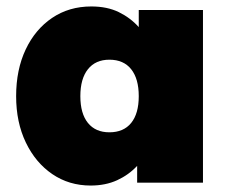

<svg xmlns="http://www.w3.org/2000/svg" viewBox="-20 -566 719 595"><path d="M261 9Q194 9 142 -26.5Q90 -62 60 -124.5Q30 -187 30 -268Q30 -350 59.5 -412.5Q89 -475 141.5 -510.5Q194 -546 263 -546Q312 -546 348 -528.5Q384 -511 410 -482V-535H609V0H405V-52Q379 -24 343 -7.5Q307 9 261 9ZM319 -156Q363 -156 386.5 -185Q410 -214 410 -268Q410 -322 386.5 -351.5Q363 -381 319 -381Q276 -381 252.5 -351.5Q229 -322 229 -268Q229 -214 252.5 -185Q276 -156 319 -156Z"/></svg>

Font: Lexend Black
Style: Regular
Weight: 900
Designer: Bonnie Shaver-Troup, Thomas Jockin
Foundry: Lexend
Version: Version 1.007; ttfautohint (v1.8.3)